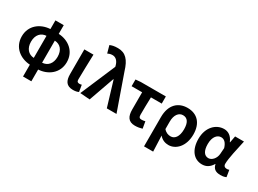

<svg xmlns="http://www.w3.org/2000/svg" viewBox="-44 -1655 3623 2699"><g transform="rotate(30 1767.5 -305.5)"><path d="M477 -459C566 -455 625 -392 625 -280C625 -169 563 -105 477 -101ZM342 -101C256 -105 194 -169 194 -280C194 -392 256 -455 342 -459ZM477 -710H342V-569C187 -561 44 -460 44 -280C44 -100 187 1 342 9V201H477V10C631 2 775 -100 775 -280C775 -460 633 -562 477 -569Z M1043 14C1087 14 1111 6 1133 -4L1115 -112C1103 -108 1090 -106 1081 -106C1051 -106 1036 -117 1036 -152C1036 -257 1043 -423 1046 -560H898V-159C898 -54 932 14 1043 14Z M1314 12 1460 -401H1465L1586 0H1743L1541 -575C1492 -738 1424 -812 1300 -812C1237 -812 1206 -803 1172 -789L1205 -670C1229 -681 1249 -689 1283 -689C1334 -689 1375 -652 1393 -582L1397 -565L1156 0Z M2048 14C2093 14 2133 6 2165 -4L2146 -114C2122 -108 2105 -106 2085 -106C2058 -106 2041 -118 2041 -157C2041 -236 2042 -339 2046 -444H2221V-560H1814L1732 -553V-444H1903V-164C1903 -55 1939 14 2048 14Z M2306 201H2454C2452 114 2448 37 2444 -54C2487 -3 2541 14 2592 14C2711 14 2824 -97 2824 -289C2824 -468 2729 -574 2568 -574C2420 -574 2306 -479 2306 -273ZM2559 -107C2522 -107 2484 -116 2445 -160V-283C2445 -390 2496 -453 2563 -453C2639 -453 2674 -394 2674 -287C2674 -165 2622 -107 2559 -107Z M3137 14C3205 14 3258 -19 3297 -85H3301C3315 -14 3361 14 3436 14C3478 14 3508 6 3527 -4L3509 -113C3496 -108 3483 -106 3472 -106C3440 -106 3417 -121 3417 -158C3417 -248 3460 -425 3489 -560H3345L3325 -453H3321C3286 -539 3227 -574 3162 -574C3032 -574 2915 -463 2915 -275C2915 -93 3004 14 3137 14ZM3171 -107C3106 -107 3065 -162 3065 -277C3065 -398 3124 -453 3183 -453C3230 -453 3269 -422 3294 -341L3287 -242C3281 -168 3227 -107 3171 -107Z"/></g></svg>

Font: Noto Sans T Chinese Bold
Style: Bold
Weight: 700
Designer: Ryoko NISHIZUKA (kana & ideographs); Paul D. Hunt (Latin, Greek & Cyrillic); Wenlong ZHANG (bopomofo); Sandoll Communica
Foundry: Adobe Systems Incorporated
Version: Version 1.000;PS 1;hotconv 1.0.78;makeotf.lib2.5.61930